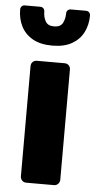

<svg xmlns="http://www.w3.org/2000/svg" viewBox="-60 -783 406 816"><g transform="rotate(5 143.0 -375.0)"><path d="M84 0Q73 0 66 -7.5Q59 -15 59 -25V-495Q59 -506 66 -513Q73 -520 84 -520H202Q213 -520 220 -513Q227 -506 227 -495V-25Q227 -15 220 -7.5Q213 0 202 0ZM143 -590Q92 -590 59 -609Q26 -628 10 -660Q-6 -692 -6 -731Q-6 -739 -1 -744.5Q4 -750 13 -750H78Q87 -750 92 -744.5Q97 -739 97 -731Q97 -708 107 -690Q117 -672 143 -672Q171 -672 180.5 -690Q190 -708 190 -731Q190 -739 195 -744.5Q200 -750 209 -750H273Q282 -750 287 -744.5Q292 -739 292 -731Q292 -692 276 -660Q260 -628 227 -609Q194 -590 143 -590Z"/></g></svg>

Font: Rubik
Style: Bold
Weight: 700
Designer: Hubert and Fischer
Foundry: Hubert and Fischer
Version: Version 2.300;gftools[0.9.30]